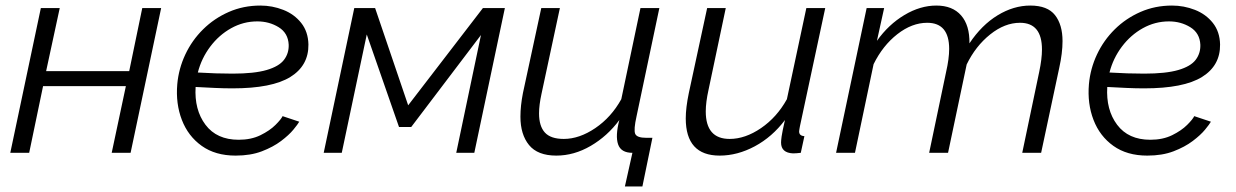

<svg xmlns="http://www.w3.org/2000/svg" viewBox="-20 -550 4449 691"><path d="M17 0 127 -521H195L146 -294H445L492 -521H560L450 0H382L433 -240H135L85 0Z M828 10Q755 10 706 -25Q657 -60 634.5 -118.5Q612 -177 618 -247Q623 -303 647 -354Q671 -405 711 -444.5Q751 -484 803.5 -507Q856 -530 917 -530Q960 -530 999.5 -514.5Q1039 -499 1064 -467.5Q1089 -436 1090 -390Q1091 -314 1025 -273Q959 -232 817 -232Q786 -232 753.5 -233.5Q721 -235 684 -237Q679 -155 719.5 -101Q760 -47 839 -47Q884 -47 917.5 -63.5Q951 -80 971.5 -100.5Q992 -121 997 -132L1057 -112Q1052 -103 1036 -83.5Q1020 -64 991.5 -42.5Q963 -21 922.5 -5.5Q882 10 828 10ZM906 -473Q856 -473 812 -448.5Q768 -424 736.5 -382Q705 -340 692 -289Q726 -287 756.5 -286Q787 -285 817 -285Q895 -285 939.5 -298Q984 -311 1002 -334.5Q1020 -358 1019 -389Q1017 -431 983 -452Q949 -473 906 -473Z M1145 0 1255 -521H1330L1449 -171L1718 -521H1797L1687 0H1622L1711 -424L1460 -93H1416L1300 -426L1210 0Z M2229 121 2256 0Q2215 0 2204.5 -30.5Q2194 -61 2209 -118Q2166 -60 2106 -25Q2046 10 1982 10Q1915 10 1884 -28Q1853 -66 1853 -130Q1853 -169 1862 -215L1928 -521H1995L1929 -213Q1920 -172 1920 -142Q1920 -96 1941 -73Q1962 -50 2009 -50Q2065 -50 2122.5 -89Q2180 -128 2216 -193L2285 -521H2353L2271 -132Q2260 -83 2266 -68.5Q2272 -54 2306 -54H2328L2292 121Z M2570 10Q2448 10 2448 -124Q2448 -162 2459 -215L2525 -521H2592L2530 -227Q2520 -182 2520 -149Q2520 -50 2606 -50Q2662 -50 2719 -89Q2776 -128 2812 -193L2882 -521H2950L2859 -96Q2858 -90 2857 -85Q2856 -80 2856 -77Q2856 -61 2875 -60L2862 0Q2853 1 2846.5 1.5Q2840 2 2834 2Q2791 0 2791 -37Q2791 -44 2793 -59Q2795 -74 2805 -118Q2759 -57 2696.5 -23.5Q2634 10 2570 10Z M3099 -521H3162L3136 -403Q3178 -462 3235 -496Q3292 -530 3350 -530Q3408 -530 3439 -494.5Q3470 -459 3469 -394Q3513 -460 3570.5 -495Q3628 -530 3688 -530Q3750 -530 3777 -495.5Q3804 -461 3804 -402Q3804 -359 3792 -305L3727 0H3659L3720 -291Q3730 -338 3730 -372Q3730 -468 3651 -468Q3596 -468 3543.5 -426Q3491 -384 3459 -318L3392 0H3324L3385 -291Q3396 -339 3396 -374Q3396 -468 3317 -468Q3262 -468 3209.5 -427Q3157 -386 3124 -319L3057 0H2989Z M4109 10Q4036 10 3987 -25Q3938 -60 3915.5 -118.5Q3893 -177 3899 -247Q3904 -303 3928 -354Q3952 -405 3992 -444.5Q4032 -484 4084.5 -507Q4137 -530 4198 -530Q4241 -530 4280.5 -514.5Q4320 -499 4345 -467.5Q4370 -436 4371 -390Q4372 -314 4306 -273Q4240 -232 4098 -232Q4067 -232 4034.5 -233.5Q4002 -235 3965 -237Q3960 -155 4000.5 -101Q4041 -47 4120 -47Q4165 -47 4198.5 -63.5Q4232 -80 4252.5 -100.5Q4273 -121 4278 -132L4338 -112Q4333 -103 4317 -83.5Q4301 -64 4272.5 -42.5Q4244 -21 4203.5 -5.5Q4163 10 4109 10ZM4187 -473Q4137 -473 4093 -448.5Q4049 -424 4017.5 -382Q3986 -340 3973 -289Q4007 -287 4037.5 -286Q4068 -285 4098 -285Q4176 -285 4220.5 -298Q4265 -311 4283 -334.5Q4301 -358 4300 -389Q4298 -431 4264 -452Q4230 -473 4187 -473Z"/></svg>

Font: Raleway
Style: Italic
Weight: 400
Italic angle: -12°
Designer: Matt McInerney, Pablo Impallari, Rodrigo Fuenzalida
Foundry: Matt McInerney, Pablo Impallari, Rodrigo Fuenzalida
Version: Version 4.026